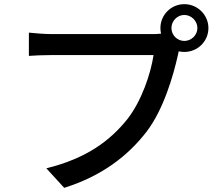

<svg xmlns="http://www.w3.org/2000/svg" viewBox="-20 -860 1040 924"><path d="M805 -725C805 -759 833 -788 867 -788C901 -788 930 -759 930 -725C930 -691 901 -663 867 -663C833 -663 805 -691 805 -725ZM752 -725C752 -716 753 -707 755 -698C739 -696 724 -696 712 -696C662 -696 292 -696 227 -696C194 -696 147 -700 119 -703V-591C145 -593 185 -595 227 -595C292 -595 660 -595 719 -595C705 -504 662 -376 594 -288C511 -184 398 -98 203 -50L289 44C470 -13 595 -109 686 -227C767 -334 813 -492 836 -594L840 -613C849 -611 858 -610 867 -610C931 -610 983 -661 983 -725C983 -788 931 -840 867 -840C803 -840 752 -788 752 -725Z"/></svg>

Font: Noto Sans CJK HK Medium
Style: Regular
Weight: 500
Designer: Ryoko NISHIZUKA 西塚涼子 (kana, bopomofo & ideographs); Paul D. Hunt (Latin, Greek & Cyrillic); Sandoll Communications 산돌커뮤니
Foundry: Adobe
Version: Version 2.004;hotconv 1.0.118;makeotfexe 2.5.65603